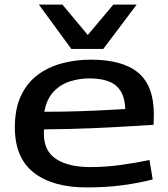

<svg xmlns="http://www.w3.org/2000/svg" viewBox="-20 -810 735 840"><path d="M359 10Q211 10 128 -54.5Q45 -119 45 -253Q45 -333 71 -389.5Q97 -446 143 -481Q189 -516 249.5 -532.5Q310 -549 377 -549Q516 -549 584.5 -492Q653 -435 653 -310Q653 -302 652.5 -289.5Q652 -277 652 -264Q615 -262 545 -257.5Q475 -253 380 -249Q285 -245 173 -244Q172 -239 172 -234.5Q172 -230 172 -224Q172 -149 226 -114Q280 -79 376 -79Q441 -79 510 -88.5Q579 -98 634 -110L648 -25Q591 -10 518.5 0Q446 10 359 10ZM174 -321Q257 -321 330 -323.5Q403 -326 455 -329Q507 -332 528 -333Q526 -402 488.5 -434.5Q451 -467 370 -467Q328 -467 286.5 -454Q245 -441 214.5 -409Q184 -377 174 -321ZM578 -790 432 -596H292L150 -790H253L364 -657L476 -790Z"/></svg>

Font: Georama Extended Medium
Style: Regular
Weight: 500
Width: 7
Designer: Jean-Baptiste Levee
Foundry: Production Type
Version: Version 1.000